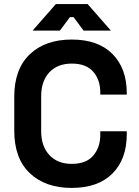

<svg xmlns="http://www.w3.org/2000/svg" viewBox="-20 -908 684 942"><path d="M332 14Q202 14 126 -58.5Q50 -131 50 -266V-434Q50 -569 126 -641.5Q202 -714 332 -714Q461 -714 531.5 -643.5Q602 -573 602 -450V-444H472V-454Q472 -516 437.5 -556Q403 -596 332 -596Q262 -596 222 -553Q182 -510 182 -436V-264Q182 -191 222 -147.5Q262 -104 332 -104Q403 -104 437.5 -144.5Q472 -185 472 -246V-264H602V-250Q602 -127 531.5 -56.5Q461 14 332 14ZM274 -758H140L254 -888H410L524 -758H390L341 -824H323Z"/></svg>

Font: Space Grotesk Variable Light
Style: Regular
Weight: 300
Designer: Florian Karsten
Foundry: Florian Karsten
Version: Version 2.000